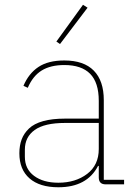

<svg xmlns="http://www.w3.org/2000/svg" viewBox="-20 -771 559 803"><path d="M231 -586.9 215.8 -597.2 327.1 -751 346.2 -738.8ZM224.1 12.2Q146 12.2 103.5 -24.9Q61 -62 61 -129.9Q61 -162.6 70.6 -188Q80.1 -213.4 101.3 -233.6Q122.6 -253.9 160.4 -264.4Q198.2 -274.9 251 -274.9H393.1V-349.1Q393.1 -425.8 356.9 -462.4Q320.8 -499 249 -499Q191.4 -499 154.3 -476.1Q117.2 -453.1 96.2 -403.8L78.1 -412.1Q100.1 -463.9 140.9 -491Q181.6 -518.1 249 -518.1Q330.6 -518.1 372.3 -475.6Q414.1 -433.1 414.1 -352.1V-19H499V0H421.9Q393.1 0 393.1 -28.8V-77.1H390.1Q343.8 12.2 224.1 12.2ZM224.1 -6.8Q295.9 -6.8 344.5 -43.7Q393.1 -80.6 393.1 -147.9V-256.8H252Q166 -256.8 125 -227.3Q84 -197.8 84 -145V-115.2Q84 -64 122.6 -35.4Q161.1 -6.8 224.1 -6.8Z"/></svg>

Font: Anuphan Thin
Style: Regular
Weight: 250
Designer: Mike Abbink, Paul van der Laan, Pieter van Rosmalen, Mint Tantisuwanna
Foundry: Bold Monday; Cadson Demak
Version: Version 3.002;hotconv 1.0.109;makeotfexe 2.5.65596